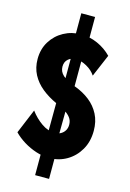

<svg xmlns="http://www.w3.org/2000/svg" viewBox="-142 -912 747 1104"><g transform="rotate(15 231.5 -360.0)"><path d="M236.3 7.8Q196.8 7.8 157 -5.1Q117.2 -18.1 82 -39.8Q46.9 -61.5 21.5 -87.9L82 -233.4Q111.3 -193.8 150.1 -166.7Q189 -139.6 228.5 -139.6Q249 -139.6 264.6 -148.4Q280.3 -157.2 289.1 -172.1Q297.9 -187 297.9 -206.1Q297.9 -231 284.2 -248.8Q270.5 -266.6 247.3 -280.3Q224.1 -293.9 195.3 -306.6Q145 -329.1 106.4 -360.4Q67.9 -391.6 46.1 -432.6Q24.4 -473.6 24.4 -525.4Q24.4 -584.5 52.5 -629.9Q80.6 -675.3 127.4 -700.9Q174.3 -726.6 230.5 -726.6Q281.2 -726.6 328.9 -705.3Q376.5 -684.1 412.1 -647.5L355.5 -514.6Q336.4 -543.5 302.5 -562.3Q268.6 -581.1 238.3 -581.1Q211.4 -581.1 192.6 -564.9Q173.8 -548.8 173.8 -519.5Q173.8 -489.7 197.5 -468.3Q221.2 -446.8 275.4 -426.8Q324.2 -408.7 362.1 -378.9Q399.9 -349.1 421.6 -306.9Q443.4 -264.6 443.4 -209Q443.4 -144.5 415 -95.7Q386.7 -46.9 339.6 -19.5Q292.5 7.8 236.3 7.8ZM183.6 124V-30.3L192.4 -137.7L193.4 -328.1L208 -385.7V-599.6L199.2 -681.6V-843.8H281.2V-679.7L270.5 -599.6V-385.7L257.8 -328.1L255.9 -137.7L266.6 -28.3V124Z"/></g></svg>

Font: Reddit Sans Condensed Black
Style: Regular
Weight: 900
Designer: Stephen Hutchings
Foundry: Reddit
Version: Version 1.014